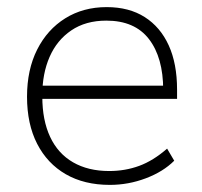

<svg xmlns="http://www.w3.org/2000/svg" viewBox="-20 -512 569 540"><path d="M289 8Q217 8 165 -22Q113 -52 84.5 -107.5Q56 -163 56 -240Q56 -316 84.5 -372.5Q113 -429 163.5 -460.5Q214 -492 280 -492Q343 -492 387 -464Q431 -436 454.5 -384.5Q478 -333 478 -260V-234H83V-271H456L439 -259Q439 -350 399 -402Q359 -454 279 -454Q221 -454 180.5 -426.5Q140 -399 119.5 -352Q99 -305 99 -245V-240Q99 -174 121 -127Q143 -80 185.5 -55.5Q228 -31 287 -31Q332 -31 371.5 -45.5Q411 -60 450 -94L470 -60Q439 -29 390 -10.5Q341 8 289 8Z"/></svg>

Font: Nunito Sans 12pt ExtraLight
Style: Regular
Weight: 200
Designer: Vernon Adams
Foundry: Vernon Adams
Version: Version 3.101;gftools[0.9.27]